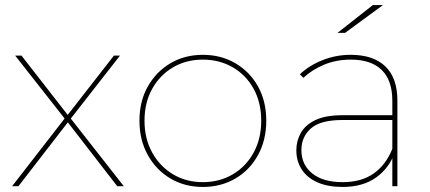

<svg xmlns="http://www.w3.org/2000/svg" viewBox="-20 -737 1702 760"><path d="M28 0 239 -272 238 -265 40 -517H65L252 -277H244L431 -517H455L255 -261L256 -273L470 0H444L246 -256H251L53 0Z M783 3Q711 3 654.5 -30.5Q598 -64 565 -123.5Q532 -183 532 -259Q532 -336 565 -394.5Q598 -453 654.5 -486.5Q711 -520 783 -520Q855 -520 912 -486.5Q969 -453 1001.5 -394.5Q1034 -336 1034 -259Q1034 -183 1001.5 -123.5Q969 -64 912 -30.5Q855 3 783 3ZM783 -16Q849 -16 901.5 -47Q954 -78 984 -133Q1014 -188 1014 -259Q1014 -331 984 -385.5Q954 -440 901.5 -470.5Q849 -501 783 -501Q717 -501 665 -470.5Q613 -440 582.5 -385.5Q552 -331 552 -259Q552 -188 582.5 -133Q613 -78 665 -47Q717 -16 783 -16Z M1533 0V-123V-140V-338Q1533 -419 1491 -460Q1449 -501 1369 -501Q1311 -501 1263 -481Q1215 -461 1181 -429L1167 -443Q1204 -478 1257 -499Q1310 -520 1368 -520Q1458 -520 1505.5 -474Q1553 -428 1553 -339V0ZM1336 3Q1278 3 1237 -15Q1196 -33 1174.5 -66Q1153 -99 1153 -142Q1153 -179 1170.5 -210.5Q1188 -242 1228 -261.5Q1268 -281 1337 -281H1544V-262H1336Q1248 -262 1210.5 -228.5Q1173 -195 1173 -143Q1173 -85 1216 -50.5Q1259 -16 1336 -16Q1411 -16 1459.5 -50.5Q1508 -85 1533 -148L1543 -135Q1522 -73 1469.5 -35Q1417 3 1336 3ZM1316 -607 1456 -717H1496L1346 -607Z"/></svg>

Font: Montserrat Thin Thin
Style: Regular
Weight: 250
Version: Version 9.000